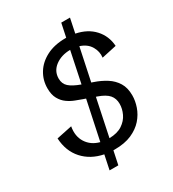

<svg xmlns="http://www.w3.org/2000/svg" viewBox="-200 -881 955 1060"><g transform="rotate(-30 277.5 -351.0)"><path d="M182.6 68.4 201.7 -22.9Q122.6 -38.6 74.5 -92Q26.4 -145.5 22 -228L120.6 -248.5Q109.9 -189.9 136.7 -147.9Q163.6 -106 216.3 -92.3L268.6 -339.8L252.9 -345.2Q234.4 -352.1 210.2 -361.1Q186 -370.1 163.6 -386Q141.1 -401.9 126.5 -428.2Q111.8 -454.6 111.8 -495.1Q111.8 -546.9 138.2 -590.1Q164.6 -633.3 215.1 -659.4Q265.6 -685.5 336.9 -685.5Q339.4 -685.5 341.3 -685.5L359.4 -771.5H415L396 -680.2Q467.3 -666 509 -620.6Q550.8 -575.2 555.2 -510.3L460.4 -489.7Q465.3 -526.9 445.3 -560.8Q425.3 -594.7 380.9 -608.9L337.4 -402.3L351.1 -397.5Q391.6 -383.8 425 -362.5Q458.5 -341.3 478.5 -308.8Q498.5 -276.4 498.5 -228Q498.5 -192.9 485.8 -156Q473.1 -119.1 445.6 -87.6Q418 -56.2 373.5 -36.6Q329.1 -17.1 265.1 -17.1Q260.7 -17.1 256.3 -17.1L238.3 68.4ZM192.4 -510.7Q192.4 -477.5 214.6 -457.5Q236.8 -437.5 285.6 -419.9L326.7 -616.7Q270 -616.2 231.2 -587.2Q192.4 -558.1 192.4 -510.7ZM329.1 -318.4 320.3 -321.3 271 -85.9Q322.3 -86.9 353.8 -107.9Q385.3 -128.9 399.9 -159.9Q414.6 -190.9 414.6 -222.2Q414.6 -256.3 395.3 -279.1Q376 -301.8 329.1 -318.4Z"/></g></svg>

Font: Schibsted Grotesk
Style: Italic
Weight: 400
Italic angle: -12°
Designer: Bakken & Baeck AS, Henrik Kongsvoll
Foundry: Schibsted ASA
Version: Version 1.100; ttfautohint (v1.8.4.7-5d5b);gftools[0.9.25]